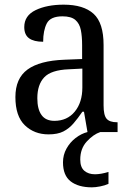

<svg xmlns="http://www.w3.org/2000/svg" viewBox="-20 -566 563 823"><path d="M188 10Q127 10 86.5 -29Q46 -68 46 -150Q46 -230 98 -268Q150 -306 256 -310L332 -313V-373Q332 -410 326.5 -437.5Q321 -465 303 -480.5Q285 -496 248 -496Q196 -496 180.5 -465.5Q165 -435 165 -387Q125 -387 104.5 -402Q84 -417 84 -450Q84 -499 132.5 -522.5Q181 -546 253 -546Q338 -546 381 -507Q424 -468 424 -373V-114Q424 -72 437 -57Q450 -42 481 -42H484V0H355L340 -87H333Q314 -59 295 -37Q276 -15 251.5 -2.5Q227 10 188 10ZM213 -48Q268 -48 300.5 -87.5Q333 -127 333 -191V-272L275 -269Q199 -266 169.5 -234.5Q140 -203 140 -145Q140 -98 158 -73Q176 -48 213 -48ZM374 237Q316 237 283 211.5Q250 186 250 130Q250 98 265 71Q280 44 304 25.5Q328 7 355 0H410Q380 10 352 40.5Q324 71 324 118Q324 151 341.5 166Q359 181 387 181Q412 181 445 171V222Q430 229 409.5 233Q389 237 374 237Z"/></svg>

Font: Noto Serif Hebrew SemiCondensed
Style: Regular
Weight: 400
Width: 4
Designer: Monotype Design Team
Foundry: Monotype Imaging Inc.
Version: Version 2.004; ttfautohint (v1.8.4.7-5d5b)